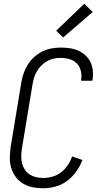

<svg xmlns="http://www.w3.org/2000/svg" viewBox="-20 -997 540 1025"><path d="M210 8Q181 8 153.5 2.5Q126 -3 103 -17Q80 -31 64 -52.5Q48 -74 40 -100Q32 -126 32.5 -155Q33 -184 37 -213L94 -558Q98 -582 106.5 -606.5Q115 -631 129 -653Q143 -675 163 -693Q183 -711 206.5 -722.5Q230 -734 255 -738.5Q280 -743 304 -743Q329 -743 353 -739.5Q377 -736 398 -726.5Q419 -717 436 -701.5Q453 -686 463 -665.5Q473 -645 475.5 -620.5Q478 -596 474 -572Q474 -570 473.5 -568.5Q473 -567 473 -566H412Q413 -567 413 -568Q413 -569 413 -570Q417 -595 411.5 -618.5Q406 -642 390.5 -658Q375 -674 352 -681Q329 -688 304 -688Q287 -688 268.5 -684.5Q250 -681 233 -671.5Q216 -662 202 -648.5Q188 -635 178 -618.5Q168 -602 162.5 -584Q157 -566 154 -549L97 -204Q94 -184 93.5 -164Q93 -144 97.5 -126Q102 -108 112 -92Q122 -76 137.5 -66Q153 -56 171.5 -51.5Q190 -47 210 -47Q235 -47 260 -54Q285 -61 306 -77Q327 -93 342 -115.5Q357 -138 365 -162L420 -143Q408 -111 387.5 -82Q367 -53 338.5 -31.5Q310 -10 276.5 -1Q243 8 210 8ZM317 -797 280 -833 430 -977 475 -933Z"/></svg>

Font: Iosevka SS04 Light
Style: Italic
Weight: 300
Italic angle: -9°
Monospace: yes
Designer: Belleve Invis
Foundry: Belleve Invis
Version: Version 19.0.0; ttfautohint (v1.8.4)